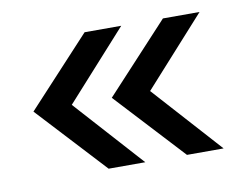

<svg xmlns="http://www.w3.org/2000/svg" viewBox="-48 -477 575 449"><g transform="rotate(-10 240.0 -253.0)"><path d="M264 -91H177L27 -253L177 -415H264L118 -253ZM304 -253 450 -91H363L213 -253L363 -415H450Z"/></g></svg>

Font: Hind Kochi
Style: Regular
Weight: 400
Designer: Dhruvi Tolia
Foundry: Indian Type Foundry
Version: Version 0.702;PS 1.0;hotconv 1.0.81;makeotf.lib2.5.63406